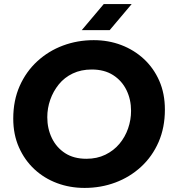

<svg xmlns="http://www.w3.org/2000/svg" viewBox="-20 -910 844 942"><path d="M395 12Q323 12 260 -11.5Q197 -35 149 -79.5Q101 -124 73 -187Q45 -250 45 -328Q45 -417 76.5 -488Q108 -559 163 -609.5Q218 -660 289 -686.5Q360 -713 440 -713Q512 -713 575 -689Q638 -665 686 -620.5Q734 -576 761.5 -513.5Q789 -451 789 -372Q789 -284 758 -213Q727 -142 672 -91.5Q617 -41 546 -14.5Q475 12 395 12ZM404 -131Q456 -131 497 -151Q538 -171 566 -204.5Q594 -238 608.5 -280Q623 -322 623 -366Q623 -422 600.5 -468Q578 -514 535 -541.5Q492 -569 430 -569Q378 -569 337 -549.5Q296 -530 268.5 -496Q241 -462 226.5 -420.5Q212 -379 212 -335Q212 -279 234.5 -232.5Q257 -186 299.5 -158.5Q342 -131 404 -131ZM381 -762 489 -890H626L518 -762Z"/></svg>

Font: MuseoModerno
Style: Bold Italic
Weight: 700
Italic angle: -9°
Designer: Pablo Cosgaya, Héctor Gatti, Marcela Romero, and the Authors of The MuseoModerno Project.
Foundry: Omnibus-Type Team
Version: Version 1.003